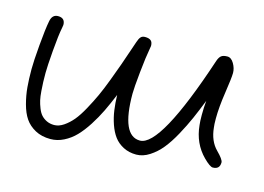

<svg xmlns="http://www.w3.org/2000/svg" viewBox="-76 -657 1092 795"><g transform="rotate(15 470.0 -260.0)"><path d="M40 -259.8Q40 -293 46.1 -364Q52.2 -435.1 59.1 -470.2Q64.9 -500 89.8 -500Q120.1 -500 120.1 -470.2Q120.1 -467.8 118.2 -458Q111.3 -424.3 105.7 -355.5Q100.1 -286.6 100.1 -259.8Q100.1 -236.8 100.6 -221.2Q101.1 -205.6 102.8 -182.6Q104.5 -159.7 107.9 -144.3Q111.3 -128.9 118.2 -111.6Q125 -94.2 134.3 -84Q143.6 -73.7 157.7 -66.9Q171.9 -60.1 189.9 -60.1Q210 -60.1 230.5 -74Q251 -87.9 268.3 -108.6Q285.6 -129.4 304.4 -163.8Q323.2 -198.2 336.9 -228Q350.6 -257.8 367.2 -301.8Q383.8 -345.7 393.8 -374Q403.8 -402.3 418 -444.3Q426.3 -468.8 430.2 -480Q435.5 -496.1 441.9 -502.9Q448.2 -509.8 460 -509.8Q477.1 -509.8 485.1 -502.9Q493.2 -496.1 493.2 -480Q493.2 -477.5 491.2 -467.8Q484.4 -432.6 477.3 -363.5Q470.2 -294.4 470.2 -270Q470.2 -89.8 549.8 -89.8Q637.2 -89.8 770 -490.2Q775.4 -506.3 783.9 -513.2Q792.5 -520 810.1 -520Q826.7 -520 838.4 -500Q850.1 -480 850.1 -460Q850.1 -439.5 840.1 -373.5Q830.1 -307.6 830.1 -259.8Q830.1 -232.9 832 -221.2Q837.4 -164.6 870.1 -131.8Q899.9 -102.1 899.9 -89.8Q899.9 -60.1 870.1 -60.1Q857.9 -60.1 830.1 -87.9Q779.3 -138.7 772 -215.8Q770 -231.4 770 -259.8Q770 -291 772.9 -319.8Q754.9 -273.9 739 -237.8Q723.1 -201.7 700.7 -160.6Q678.2 -119.6 656.2 -92.8Q634.3 -65.9 606.4 -47.9Q578.6 -29.8 549.8 -29.8Q518.6 -29.8 494.1 -42.5Q469.7 -55.2 454.6 -75.4Q439.5 -95.7 429.4 -124.8Q419.4 -153.8 415.3 -183.6Q411.1 -213.4 410.2 -248Q393.1 -206.5 377 -173.1Q360.8 -139.6 339.4 -106.2Q317.9 -72.8 296.1 -50.3Q274.4 -27.8 246.8 -13.9Q219.2 0 189.9 0Q152.3 0 124.5 -15.1Q96.7 -30.3 80.8 -53.7Q64.9 -77.1 55.4 -112.8Q45.9 -148.4 43 -182.4Q40 -216.3 40 -259.8Z"/></g></svg>

Font: Pecita
Style: Book
Weight: 400
Width: 6
Version: Version 3.4.1